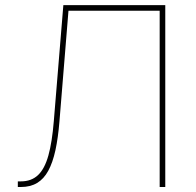

<svg xmlns="http://www.w3.org/2000/svg" viewBox="-20 -748 784 768"><path d="M51.3 0V-22.5H63.5Q105.5 -22.5 132.1 -47.6Q158.7 -72.8 173.6 -126.2Q188.5 -179.7 195.3 -264.2L233.4 -727.5H641.1V0H618.7V-705.1H253.9L217.8 -262.2Q212.4 -196.3 201.7 -147Q190.9 -97.7 173.1 -64.9Q155.3 -32.2 128.4 -16.1Q101.6 0 63.5 0Z"/></svg>

Font: Inter 20pt Thin
Style: Regular
Weight: 250
Version: Version 4.001;git-66647c0bb